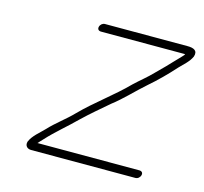

<svg xmlns="http://www.w3.org/2000/svg" viewBox="-75 -559 658 619"><g transform="rotate(15 254.5 -249.0)"><path d="M197 -449H473C475 -449 476 -449 478 -448C469 -437 458 -427 448 -416L428 -395L399 -366C380 -346 359 -330 339 -311C292 -263 234 -222 187 -174C161 -147 132 -127 107 -100C91 -83 69 -67 60 -45C56 -31 65 -22 78 -22H426C434 -22 441 -28 443 -36C445 -44 440 -49 432 -49H92C96 -54 102 -59 107 -65C138 -99 171 -125 204 -158C230 -183 261 -209 289 -233C322 -258 355 -294 386 -321C414 -345 443 -374 467 -401C481 -416 498 -429 507 -449C514 -470 499 -476 479 -476H203C195 -476 188 -470 186 -462C184 -454 189 -449 197 -449Z"/></g></svg>

Font: Electronic
Style: LtIt
Weight: 300
Version: Version 1.011